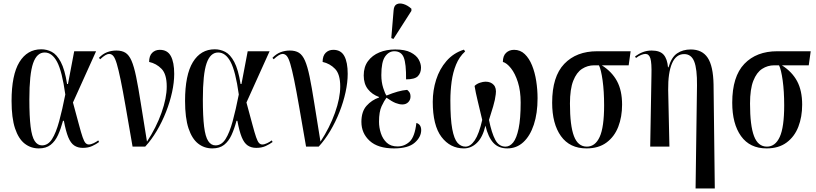

<svg xmlns="http://www.w3.org/2000/svg" viewBox="-20 -824 4587 1079"><path d="M198 10Q153 10 118.5 -17Q84 -44 64.5 -102.5Q45 -161 45 -257Q45 -403 89 -475Q133 -547 212 -547Q243 -547 271 -532.5Q299 -518 321.5 -476Q344 -434 357 -352H362L397 -536H520L390 -248Q411 -171 423.5 -124Q436 -77 444.5 -52.5Q453 -28 461 -20Q469 -12 479 -12Q491 -12 506.5 -19.5Q522 -27 532 -35L537 -26Q521 -14 498.5 -3.5Q476 7 445 7Q417 7 397 -6.5Q377 -20 363.5 -53Q350 -86 339 -145H334Q322 -100 306 -65Q290 -30 264.5 -10Q239 10 198 10ZM216 -7Q250 -7 272.5 -42.5Q295 -78 312.5 -142.5Q330 -207 347 -293Q329 -423 301 -476Q273 -529 231 -529Q187 -529 166 -468.5Q145 -408 145 -266Q145 -169 152 -112.5Q159 -56 175 -31.5Q191 -7 216 -7Z M725 0Q702 -133 686 -225Q670 -317 658 -375Q646 -433 636.5 -465Q627 -497 617 -509Q607 -521 593 -521Q575 -521 543 -491L536 -499Q557 -521 581.5 -530.5Q606 -540 634 -540Q665 -540 685 -527.5Q705 -515 719 -483Q733 -451 745 -393Q757 -335 771 -245.5Q785 -156 806 -28Q858 -107 887.5 -190Q917 -273 917 -338Q917 -407 888 -437Q859 -467 818 -476Q818 -510 835 -527Q852 -544 878 -544Q921 -544 940 -509Q959 -474 959 -409Q959 -361 947 -306Q935 -251 913 -195Q891 -139 861 -88.5Q831 -38 796 0Z M1173 10Q1128 10 1093.5 -17Q1059 -44 1039.5 -102.5Q1020 -161 1020 -257Q1020 -403 1064 -475Q1108 -547 1187 -547Q1218 -547 1246 -532.5Q1274 -518 1296.5 -476Q1319 -434 1332 -352H1337L1372 -536H1495L1365 -248Q1386 -171 1398.5 -124Q1411 -77 1419.5 -52.5Q1428 -28 1436 -20Q1444 -12 1454 -12Q1466 -12 1481.5 -19.5Q1497 -27 1507 -35L1512 -26Q1496 -14 1473.5 -3.5Q1451 7 1420 7Q1392 7 1372 -6.5Q1352 -20 1338.5 -53Q1325 -86 1314 -145H1309Q1297 -100 1281 -65Q1265 -30 1239.5 -10Q1214 10 1173 10ZM1191 -7Q1225 -7 1247.5 -42.5Q1270 -78 1287.5 -142.5Q1305 -207 1322 -293Q1304 -423 1276 -476Q1248 -529 1206 -529Q1162 -529 1141 -468.5Q1120 -408 1120 -266Q1120 -169 1127 -112.5Q1134 -56 1150 -31.5Q1166 -7 1191 -7Z M1700 0Q1677 -133 1661 -225Q1645 -317 1633 -375Q1621 -433 1611.5 -465Q1602 -497 1592 -509Q1582 -521 1568 -521Q1550 -521 1518 -491L1511 -499Q1532 -521 1556.5 -530.5Q1581 -540 1609 -540Q1640 -540 1660 -527.5Q1680 -515 1694 -483Q1708 -451 1720 -393Q1732 -335 1746 -245.5Q1760 -156 1781 -28Q1833 -107 1862.5 -190Q1892 -273 1892 -338Q1892 -407 1863 -437Q1834 -467 1793 -476Q1793 -510 1810 -527Q1827 -544 1853 -544Q1896 -544 1915 -509Q1934 -474 1934 -409Q1934 -361 1922 -306Q1910 -251 1888 -195Q1866 -139 1836 -88.5Q1806 -38 1771 0Z M2194 10Q2104 10 2057.5 -32.5Q2011 -75 2011 -139Q2011 -197 2040 -229.5Q2069 -262 2110 -276V-279Q2071 -293 2047.5 -323Q2024 -353 2024 -400Q2024 -448 2048 -480.5Q2072 -513 2112 -529.5Q2152 -546 2201 -546Q2256 -546 2288 -529.5Q2320 -513 2333 -489.5Q2346 -466 2346 -444Q2346 -414 2328.5 -396Q2311 -378 2262 -378Q2263 -466 2249 -501Q2235 -536 2196 -536Q2165 -536 2144 -506Q2123 -476 2123 -402Q2123 -363 2133.5 -330Q2144 -297 2152 -287Q2186 -301 2214.5 -309Q2243 -317 2268 -319Q2274 -315 2280.5 -306Q2287 -297 2287 -281Q2287 -263 2274.5 -250Q2262 -237 2241 -237Q2224 -237 2203.5 -245Q2183 -253 2152 -275Q2139 -258 2124.5 -227Q2110 -196 2110 -140Q2110 -107 2120.5 -75Q2131 -43 2153.5 -22Q2176 -1 2214 -1Q2253 -1 2282 -28Q2311 -55 2320 -133Q2334 -129 2340.5 -118.5Q2347 -108 2347 -93Q2347 -54 2310.5 -22Q2274 10 2194 10ZM2191 -605 2179 -610 2192 -766Q2194 -793 2210 -800.5Q2226 -808 2248.5 -801Q2271 -794 2292 -775V-763Z M2587 10Q2510 10 2461 -54.5Q2412 -119 2412 -252Q2412 -316 2431 -376Q2450 -436 2489 -481Q2528 -526 2587 -545L2594 -535Q2561 -505 2543 -461Q2525 -417 2518 -365Q2511 -313 2511 -259Q2511 -155 2521.5 -99Q2532 -43 2551 -21.5Q2570 0 2596 0Q2624 0 2648 -35.5Q2672 -71 2690 -150Q2676 -210 2664.5 -257Q2653 -304 2647 -341Q2659 -353 2677 -359Q2695 -365 2709 -365Q2738 -365 2754.5 -347Q2771 -329 2766 -294Q2763 -265 2751.5 -226Q2740 -187 2728 -150Q2743 -76 2763.5 -38Q2784 0 2821 0Q2845 0 2864 -23.5Q2883 -47 2894.5 -101.5Q2906 -156 2906 -248Q2906 -313 2890.5 -362Q2875 -411 2851.5 -440.5Q2828 -470 2806 -476Q2806 -510 2824 -527Q2842 -544 2869 -544Q2904 -544 2929 -520Q2954 -496 2970 -456.5Q2986 -417 2993.5 -368.5Q3001 -320 3001 -272Q3001 -187 2980 -123.5Q2959 -60 2921 -25Q2883 10 2831 10Q2781 10 2752 -22Q2723 -54 2708 -118Q2693 -53 2660.5 -21.5Q2628 10 2587 10Z M3276 10Q3182 10 3132.5 -59Q3083 -128 3083 -247Q3083 -394 3151 -465Q3219 -536 3336 -536H3524L3513 -457H3362Q3419 -421 3447.5 -368Q3476 -315 3476 -236Q3476 -167 3454.5 -111.5Q3433 -56 3388.5 -23Q3344 10 3276 10ZM3278 0Q3325 0 3350 -54.5Q3375 -109 3375 -232Q3375 -311 3366.5 -372Q3358 -433 3346 -457H3319Q3282 -457 3251 -437Q3220 -417 3201.5 -370Q3183 -323 3183 -242Q3183 -118 3205.5 -59Q3228 0 3278 0Z M3889 235 3897 -344Q3898 -436 3881.5 -478Q3865 -520 3825 -520Q3779 -520 3756.5 -467.5Q3734 -415 3735 -319L3742 0H3634L3641 -400Q3643 -471 3635 -496Q3627 -521 3607 -521Q3598 -521 3583.5 -515.5Q3569 -510 3554 -498L3549 -507Q3571 -523 3593.5 -531.5Q3616 -540 3642 -540Q3689 -540 3709.5 -516.5Q3730 -493 3734 -446H3737Q3753 -502 3785 -524Q3817 -546 3862 -546Q3926 -546 3957 -499.5Q3988 -453 3990 -350L3997 235Z M4288 10Q4194 10 4144.5 -59Q4095 -128 4095 -247Q4095 -394 4163 -465Q4231 -536 4348 -536H4536L4525 -457H4374Q4431 -421 4459.5 -368Q4488 -315 4488 -236Q4488 -167 4466.5 -111.5Q4445 -56 4400.5 -23Q4356 10 4288 10ZM4290 0Q4337 0 4362 -54.5Q4387 -109 4387 -232Q4387 -311 4378.5 -372Q4370 -433 4358 -457H4331Q4294 -457 4263 -437Q4232 -417 4213.5 -370Q4195 -323 4195 -242Q4195 -118 4217.5 -59Q4240 0 4290 0Z"/></svg>

Font: Noto Serif Display ExtraCondensed Medium
Style: Regular
Weight: 500
Width: 2
Designer: Monotype Design Team
Foundry: Monotype Imaging Inc.
Version: Version 2.009